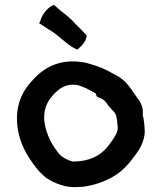

<svg xmlns="http://www.w3.org/2000/svg" viewBox="-20 -762 661 782"><path d="M506 -410C485 -437 470 -447 437 -464C398 -486 380 -492 331 -506C323 -508 315 -509 307 -510C205 -522 145 -475 100 -421C63 -377 44 -322 50 -256C55 -197 79 -145 111 -101C130 -73 143 -59 165 -40C187 -23 231 -4 263 -1C280 1 296 0 313 -1H314C362 -6 408 -23 445 -45C481 -67 505 -95 530 -129C550 -155 562 -178 568 -209C572 -228 567 -263 565 -277C564 -282 564 -285 561 -292C565 -318 556 -342 542 -359C529 -378 521 -390 506 -410ZM163 -652C175 -644 186 -637 196 -631C227 -610 255 -578 292 -561L295 -560L297 -562C314 -575 330 -594 333 -615V-618L332 -619C318 -634 304 -648 289 -663C267 -688 249 -701 224 -721L200 -742L197 -741C174 -732 149 -701 144 -675L139 -668ZM351 -392C364 -385 364 -386 371 -380C371 -377 372 -372 376 -367H377L379 -366C392 -363 404 -355 413 -344C421 -330 430 -322 441 -310C454 -298 455 -286 458 -259C461 -239 460 -230 453 -216C447 -203 427 -175 417 -163C388 -128 344 -104 277 -104C258 -108 232 -122 223 -133C193 -167 168 -215 161 -265C156 -305 167 -338 187 -364C215 -399 250 -428 305 -413C334 -402 328 -404 351 -392Z"/></svg>

Font: Hussar Pisanka
Style: Sbd
Weight: 600
Designer: Robert Jablonski
Foundry: Cannot Into Space Fonts
Version: Version 1.070